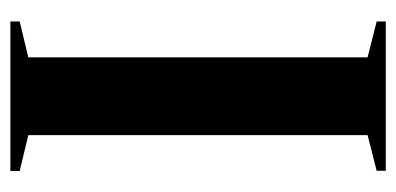

<svg xmlns="http://www.w3.org/2000/svg" viewBox="-222 -562 783 380"><g transform="rotate(90 170.0 -371.5)"><path d="M93 -35.5V-707L22 -725V-743H317.5V-725L247 -707V-35.5L318 -18.5V0H22V-18.5Z"/></g></svg>

Font: Merriweather 144pt
Style: Bold
Weight: 700
Version: Version 2.100